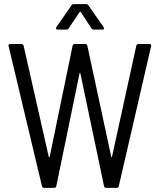

<svg xmlns="http://www.w3.org/2000/svg" viewBox="-20 -914 783 934"><path d="M373 -855 425 -776C428 -772 432 -770 437 -770H478C483 -770 486 -773 486 -776C486 -778 486 -780 484 -782L410 -888C407 -893 403 -894 398 -894H340C335 -894 331 -893 328 -888L254 -782C250 -776 253 -770 261 -770H302C307 -770 311 -771 314 -776L367 -855C368 -857 372 -857 373 -855ZM643 -691 525 -152C524 -148 522 -148 521 -152L405 -691C404 -697 400 -700 394 -700H344C338 -700 334 -697 333 -691L222 -152C221 -148 218 -148 217 -152L95 -691C94 -696 90 -700 84 -700H30C24 -700 21 -697 21 -693C21 -692 22 -690 22 -689L184 -9C185 -4 189 0 195 0H243C249 0 253 -3 254 -9L367 -557C368 -561 370 -561 371 -557L486 -9C487 -3 491 0 497 0H547C553 0 557 -4 558 -9L715 -689C717 -695 714 -700 707 -700H654C648 -700 644 -697 643 -691Z"/></svg>

Font: Barlow Semi Condensed
Style: Regular
Weight: 400
Width: 4
Designer: Jeremy Tribby
Foundry: Tribby Type
Version: Version 1.422;hotconv 1.0.109;makeotfexe 2.5.65596